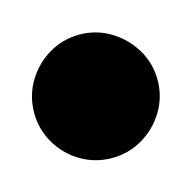

<svg xmlns="http://www.w3.org/2000/svg" viewBox="-81 -932 263 263"><g transform="rotate(-15 50.5 -800.5)"><path d="M-37.3 -800Q-37.3 -776.3 -25.5 -756.3Q-13.7 -736.3 6.3 -724.5Q26.3 -712.7 50 -712.7Q73.7 -712.7 93.7 -724.5Q113.7 -736.3 125.7 -756.3Q137.7 -776.3 137.7 -800Q137.7 -823.7 125.7 -843.7Q113.7 -863.7 93.7 -875.7Q73.7 -887.7 50 -887.7Q26.3 -887.7 6.3 -875.7Q-13.7 -863.7 -25.5 -843.7Q-37.3 -823.7 -37.3 -800Z"/></g></svg>

Font: Linefont Thin
Style: Regular
Weight: 100
Monospace: yes
Version: Version 3.002;gftools[0.9.33]